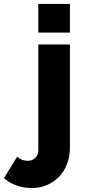

<svg xmlns="http://www.w3.org/2000/svg" viewBox="-132 -750 430 972"><path d="M222 -730H62V-585H222ZM167 145Q193 118 207.5 80Q222 42 222 -3V-525H62V9Q62 34 47 49Q32 64 9 64Q-24 64 -45 43L-112 152Q-53 202 29 202Q70 202 105 187Q140 172 167 145Z"/></svg>

Font: RT Raleway ExtraBold
Style: Regular
Weight: 400
Designer: Matt McInerney, Pablo Impallari, Rodrigo Fuenzalida — Edited by Milan Moffatt in April 2016
Foundry: Matt McInerney, Pablo Impallari, Rodrigo Fuenzalida — Edited by Milan Moffatt in April 2016
Version: Version 3.001